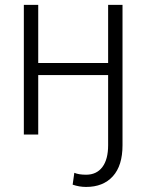

<svg xmlns="http://www.w3.org/2000/svg" viewBox="-20 -548 597 782"><path d="M135.7 -528.3V-291.5H420.4V-528.3H479V43.5Q479 126.5 439.7 169.9Q400.4 213.4 330.6 213.4Q302.7 213.4 275.9 204.1L282.7 155.8Q300.8 163.6 330.6 163.6Q373.5 163.6 397 132.3Q420.4 101.1 420.4 43.5V-242.2H135.7V0H77.1V-528.3Z"/></svg>

Font: Roboto Light
Style: Regular
Weight: 300
Designer: Google
Version: Version 2.134; 2016; ttfautohint (v1.6)